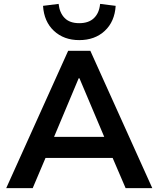

<svg xmlns="http://www.w3.org/2000/svg" viewBox="-20 -966 813 986"><path d="M12 0 330 -705H444L762 0H625L540 -198L597 -155H175L232 -198L148 0ZM384 -564 245 -233 219 -263H553L528 -233L388 -564ZM387 -760Q308 -760 257 -807.5Q206 -855 201 -936L281 -946Q286 -900 312 -873.5Q338 -847 387 -847Q436 -847 463 -873.5Q490 -900 494 -946L574 -936Q569 -855 518 -807.5Q467 -760 387 -760Z"/></svg>

Font: Nunito Sans 9pt
Style: Bold
Weight: 700
Version: Version 3.101;gftools[0.9.27]